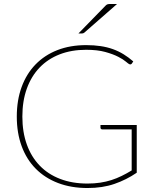

<svg xmlns="http://www.w3.org/2000/svg" viewBox="-20 -938 778 966"><path d="M668 -309V-69Q616 -33.5 556 -12.8Q496 8 420.5 8Q338 8 272 -17.2Q206 -42.5 159.8 -89.2Q113.5 -136 89 -202.5Q64.5 -269 64.5 -351.5Q64.5 -434 88.8 -500.2Q113 -566.5 158.5 -613.5Q204 -660.5 268.5 -685.8Q333 -711 413.5 -711Q453 -711 486.2 -706Q519.5 -701 548 -690.8Q576.5 -680.5 601.8 -665Q627 -649.5 650.5 -629L643.5 -618.5Q639.5 -612.5 632 -614.5Q627 -616 613.8 -627.5Q600.5 -639 575 -652.2Q549.5 -665.5 509.8 -676.5Q470 -687.5 413 -687.5Q339.5 -687.5 280.2 -664.5Q221 -641.5 179.2 -598Q137.5 -554.5 115 -492.2Q92.5 -430 92.5 -351.5Q92.5 -273.5 115 -211Q137.5 -148.5 179.8 -104.8Q222 -61 282.8 -37.8Q343.5 -14.5 420 -14.5Q454.5 -14.5 484.2 -19Q514 -23.5 540.5 -32Q567 -40.5 592 -52.8Q617 -65 642.5 -80.5V-287H494Q490.5 -287 488 -289.5Q485.5 -292 485.5 -295V-309ZM569 -918 404.5 -774Q399.5 -769.5 391.5 -769.5H374.5L510.5 -909Q515.5 -914.5 520.5 -916.2Q525.5 -918 535.5 -918Z"/></svg>

Font: Lato 2
Style: Regular
Weight: 200
Designer: Lukasz Dziedzic with Adam Twardoch and Botio Nikoltchev
Foundry: tyPoland Lukasz Dziedzic
Version: Version 2.015; 2015-08-06; http://www.latofonts.com/